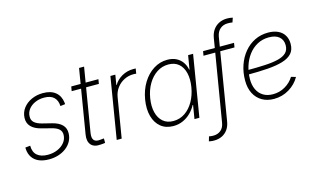

<svg xmlns="http://www.w3.org/2000/svg" viewBox="-108 -1077 2680 1621"><g transform="rotate(-15 1232.5 -266.5)"><path d="M201.2 10.7Q149.9 10.7 113 -5.1Q76.2 -21 55.7 -51.3Q35.2 -81.5 32.2 -123.5Q32.2 -128.4 32.2 -130.4Q32.2 -132.3 32.2 -137.7L75.2 -142.1Q75.2 -85.9 107.9 -57.6Q140.6 -29.3 201.7 -29.3Q247.6 -29.3 285.9 -45.9Q324.2 -62.5 347.4 -91.6Q370.6 -120.6 371.6 -157.7Q372.6 -188.5 351.8 -207.8Q331.1 -227.1 289.1 -237.3L205.6 -258.8Q146.5 -273.4 117.2 -304.2Q87.9 -335 89.8 -380.9Q91.8 -429.2 119.9 -465.8Q147.9 -502.4 193.4 -522.9Q238.8 -543.5 293 -543.5Q362.8 -543.5 402.6 -510.7Q442.4 -478 449.7 -418.5Q450.2 -414.6 450.4 -411.9Q450.7 -409.2 450.7 -404.8L408.7 -399.4Q406.2 -449.7 377.7 -476.8Q349.1 -503.9 292.5 -503.9Q249 -503.9 213.4 -488Q177.7 -472.2 156.2 -444.3Q134.8 -416.5 134.3 -380.9Q132.8 -349.1 154.5 -329.1Q176.3 -309.1 221.7 -297.4L303.7 -276.9Q360.8 -262.7 389.4 -233.2Q418 -203.6 416 -157.7Q414.6 -120.1 397.2 -89.1Q379.9 -58.1 350.1 -35.6Q320.3 -13.2 282 -1.2Q243.7 10.7 201.2 10.7Z M776.9 -535.6 770.5 -496.1H532.7L539.6 -535.6ZM643.6 -669.4H687.5L595.2 -113.3Q588.4 -70.3 604.7 -51.3Q621.1 -32.2 661.1 -37.6Q668 -38.1 676.5 -39.1Q685.1 -40 692.4 -40.5V-1.5Q684.1 0 674.3 1Q664.6 2 654.8 2.4Q595.7 8.3 568.8 -22.7Q542 -53.7 551.3 -110.8Z M793.5 0 881.8 -535.6H924.8L910.2 -448.2H913.1Q938 -490.7 983.6 -516.4Q1029.3 -542 1083 -542Q1089.4 -542 1094.2 -541.7Q1099.1 -541.5 1104.5 -541.5L1097.2 -497.6Q1093.8 -498 1087.4 -498.8Q1081.1 -499.5 1072.3 -499.5Q1028.8 -499.5 991 -480.2Q953.1 -460.9 927.5 -426.8Q901.9 -392.6 894.5 -347.7L836.9 0Z M1288.1 10.7Q1222.2 10.7 1178.5 -24.7Q1134.8 -60.1 1117.4 -122.8Q1100.1 -185.5 1113.3 -267.1Q1127 -348.6 1165.3 -410.9Q1203.6 -473.1 1259.3 -508.3Q1314.9 -543.5 1379.9 -543.5Q1425.8 -543.5 1458.7 -526.4Q1491.7 -509.3 1511.7 -480Q1531.7 -450.7 1538.1 -415H1541L1561 -535.6H1604.5L1516.1 0H1473.1L1492.7 -118.7H1488.8Q1469.7 -82.5 1439.9 -53.2Q1410.2 -23.9 1371.8 -6.6Q1333.5 10.7 1288.1 10.7ZM1298.3 -30.3Q1354 -30.3 1399.2 -60.5Q1444.3 -90.8 1475.1 -144.3Q1505.9 -197.8 1517.6 -267.1Q1528.8 -336.4 1516.1 -389.6Q1503.4 -442.9 1468.5 -472.9Q1433.6 -502.9 1378.4 -502.9Q1323.2 -502.9 1277.3 -472.7Q1231.4 -442.4 1200.2 -389.2Q1168.9 -335.9 1157.7 -267.1Q1146.5 -198.2 1159.7 -144.8Q1172.9 -91.3 1208.3 -60.8Q1243.7 -30.3 1298.3 -30.3Z M1962.4 -535.6 1956.1 -497.1H1685.1L1691.9 -535.6ZM1586.9 217.8Q1578.1 217.8 1571 217.3Q1564 216.8 1556.9 215.6Q1549.8 214.4 1542 212.9L1553.7 172.4Q1562.5 174.3 1572 175.3Q1581.5 176.3 1591.3 176.3Q1630.4 176.3 1657 154.3Q1683.6 132.3 1690.4 88.9L1808.1 -619.1Q1814.9 -660.6 1835.7 -689.7Q1856.4 -718.8 1887.9 -734.1Q1919.4 -749.5 1958 -749.5Q1971.7 -749.5 1983.4 -748Q1995.1 -746.6 2007.3 -743.7L1994.1 -705.1Q1985.8 -707 1975.6 -707.8Q1965.3 -708.5 1953.1 -708.5Q1914.1 -708.5 1886.7 -685.5Q1859.4 -662.6 1851.6 -618.2L1734.4 88.9Q1728 130.4 1707.8 159.2Q1687.5 188 1656.7 202.9Q1626 217.8 1586.9 217.8Z M2167.5 9.3Q2107.9 9.3 2063.5 -16.6Q2019 -42.5 1994.6 -90.1Q1970.2 -137.7 1970.2 -202.6Q1970.2 -274.4 1991.7 -336.7Q2013.2 -398.9 2052.2 -445.8Q2091.3 -492.7 2144.3 -518.8Q2197.3 -544.9 2260.3 -544.9Q2312 -544.9 2348.1 -527.6Q2384.3 -510.3 2403.1 -478.5Q2421.9 -446.8 2421.9 -404.3Q2421.9 -352.1 2393.8 -320.8Q2365.7 -289.6 2311.5 -273.2Q2257.3 -256.8 2179.4 -251.2Q2101.6 -245.6 2002.4 -245.6L2006.3 -283.2Q2096.7 -283.2 2166.3 -286.9Q2235.8 -290.5 2283 -302.5Q2330.1 -314.5 2354.2 -338.6Q2378.4 -362.8 2378.4 -403.8Q2378.4 -450.2 2347.4 -477.3Q2316.4 -504.4 2257.3 -504.4Q2200.7 -504.4 2155.3 -479.5Q2109.9 -454.6 2078.1 -412.1Q2046.4 -369.6 2029.5 -315.4Q2012.7 -261.2 2012.7 -202.1Q2012.7 -151.9 2030.8 -113.3Q2048.8 -74.7 2084 -53Q2119.1 -31.2 2169.4 -31.2Q2227.5 -31.2 2276.1 -59.8Q2324.7 -88.4 2352.5 -133.8L2393.1 -122.1Q2360.8 -64 2300.5 -27.3Q2240.2 9.3 2167.5 9.3Z"/></g></svg>

Font: Inter 20pt ExtraLight
Style: Italic
Weight: 250
Italic angle: -9.3988°
Version: Version 4.001;git-66647c0bb